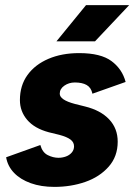

<svg xmlns="http://www.w3.org/2000/svg" viewBox="-20 -720 526 752"><path d="M193 12Q141 12 100.5 -2.5Q60 -17 35 -43Q10 -69 4 -104L138 -152Q146 -123 167 -112.5Q188 -102 209 -102Q224 -102 238 -107Q252 -112 261 -122.5Q270 -133 270 -147Q270 -163 256 -173.5Q242 -184 212 -192L171 -202Q115 -217 86.5 -250.5Q58 -284 58 -328Q58 -385 87.5 -426Q117 -467 169.5 -489.5Q222 -512 290 -512Q375 -512 417 -480.5Q459 -449 472 -399L342 -353Q337 -377 319.5 -387Q302 -397 273 -397Q250 -397 232 -384.5Q214 -372 214 -353Q214 -341 228.5 -331Q243 -321 273 -313L313 -303Q374 -288 407.5 -252.5Q441 -217 441 -165Q441 -107 405.5 -67Q370 -27 314 -7.5Q258 12 193 12ZM201 -558 317 -700H486L352 -558Z"/></svg>

Font: Figtree ExtraBold
Style: Italic
Weight: 800
Italic angle: -9.5°
Foundry: Erik Kennedy
Version: Version 2.001;gftools[0.9.30]